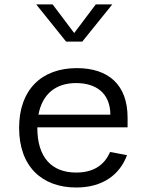

<svg xmlns="http://www.w3.org/2000/svg" viewBox="-20 -822 660 854"><path d="M65 -253.5C65 -81 167 12 319 12C435 12 512 -43 545 -132L469.5 -146C443 -83.5 390.5 -54.5 319 -54.5C211 -54.5 146 -120.5 146 -253.5V-255.5H547.5V-298.5C547.5 -444 463.5 -519 321.5 -519C165 -519 65 -423 65 -253.5ZM141 -802.5H214L310 -675L406 -802.5H479.5L346 -637H274ZM151 -312C168 -402.5 226.5 -452.5 318.5 -452.5C405 -452.5 470 -410 471 -312Z"/></svg>

Font: Monaspace Neon Light
Style: Regular
Weight: 300
Designer: Riley Cran & the Lettermatic Team
Foundry: Lettermatic
Version: Version 1.200 (Monaspace Neon)